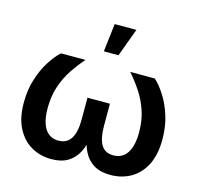

<svg xmlns="http://www.w3.org/2000/svg" viewBox="-108 -862 1024 985"><g transform="rotate(15 404.0 -369.5)"><path d="M246.6 7.8Q188 7.8 140.1 -19.5Q92.3 -46.9 64.2 -101.1Q36.1 -155.3 36.1 -236.8Q36.1 -305.7 54.7 -363Q73.2 -420.4 100.8 -462.9Q128.4 -505.4 154.8 -529.3H285.2Q252.9 -492.7 224.6 -450.2Q196.3 -407.7 179 -356.2Q161.6 -304.7 161.6 -240.7Q161.6 -168.9 186.3 -131.1Q210.9 -93.3 257.8 -93.3Q301.8 -93.3 323.5 -127.2Q345.2 -161.1 345.2 -227.1V-344.7H464.4V-227.1Q464.4 -161.1 484.4 -127.2Q504.4 -93.3 548.8 -93.3Q596.7 -93.3 621.8 -131.1Q647 -168.9 647 -240.7Q647 -305.2 629.2 -356.9Q611.3 -408.7 583 -450.9Q554.7 -493.2 522.9 -529.3H653.3Q679.7 -505.9 707.3 -463.6Q734.9 -421.4 753.4 -363.8Q772 -306.2 772 -236.8Q772 -155.3 743.9 -100.8Q715.8 -46.4 668 -19.3Q620.1 7.8 560.1 7.8Q506.3 7.8 471.9 -13.4Q437.5 -34.7 418.7 -71.5Q399.9 -108.4 393.1 -155.8H413.6Q406.7 -107.4 387.5 -70.6Q368.2 -33.7 333.7 -12.9Q299.3 7.8 246.6 7.8ZM364.7 -596.2 382.3 -745.6H497.6L442.4 -596.2Z"/></g></svg>

Font: Inter 24pt SemiBold
Style: Regular
Weight: 600
Designer: Rasmus Andersson
Foundry: rsms
Version: Version 4.001;git-66647c0bb